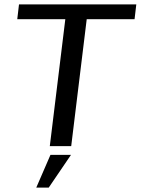

<svg xmlns="http://www.w3.org/2000/svg" viewBox="-20 -669 644 879"><path d="M596 -581 604 -649H67L59 -581H279L208 0H306L377 -581ZM305 40H211L146 190H203Z"/></svg>

Font: Gamestation Display
Style: Italic
Weight: 400
Designer: Jonas Hecksher
Foundry: Jonas Hecksher, Playtypeª, e-types AS
Version: Version 1.003